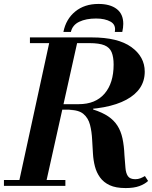

<svg xmlns="http://www.w3.org/2000/svg" viewBox="-21 -944 772 975"><path d="M71 0 235 -754H377L209 0ZM-1 0V-30H311V0ZM617 11Q567 11 536 -3.5Q505 -18 487 -43Q469 -68 461 -99Q453 -130 451 -164.5Q449 -199 447 -233Q445 -276 436 -310.5Q427 -345 402.5 -365.5Q378 -386 329 -386L452 -392V-388Q499 -373 528.5 -353Q558 -333 575.5 -305.5Q593 -278 601 -241Q609 -204 611 -155Q614 -120 616 -92.5Q618 -65 628.5 -49.5Q639 -34 666 -34Q680 -34 691.5 -38.5Q703 -43 715 -50L731 -25Q714 -9 686.5 1Q659 11 617 11ZM188 -387V-415H379Q464 -415 510 -468.5Q556 -522 556 -616Q556 -654 546 -678.5Q536 -703 509.5 -714Q483 -725 433 -725H131V-754H445Q578 -754 646 -705Q714 -656 714 -580Q714 -488 620.5 -437.5Q527 -387 352 -387ZM301 -782Q314 -847 361 -885.5Q408 -924 479 -924Q538 -924 571.5 -898.5Q605 -873 605 -823Q605 -805 600 -782H562Q569 -818 540.5 -834Q512 -850 467 -850Q416 -850 381.5 -833.5Q347 -817 339 -782Z"/></svg>

Font: Libre Bodoni SemiBold
Style: Italic
Weight: 600
Italic angle: -13°
Version: Version 2.003